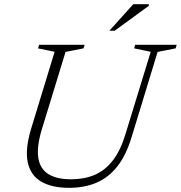

<svg xmlns="http://www.w3.org/2000/svg" viewBox="-20 -891 868 921"><path d="M180.5 -270Q156 -188.5 163.5 -135.5Q171 -82.5 210.8 -56.8Q250.5 -31 321.5 -31Q384.5 -31 434.2 -52.2Q484 -73.5 521 -121Q558 -168.5 582 -248L703 -642.5L623.5 -659L628.5 -676H827.5L822.5 -659L736 -642L612 -235.5Q585.5 -147 543 -93Q500.5 -39 442.5 -14.5Q384.5 10 311.5 10Q229 10 177.8 -19.8Q126.5 -49.5 113 -113Q99.5 -176.5 130.5 -277.5L242 -642.5L162.5 -659L167.5 -676H386L380.5 -659L294.5 -642ZM504.5 -743.5 619.5 -871H694.5L693 -862.5L530 -743.5Z"/></svg>

Font: Newsreader 16pt 16pt Light
Style: Italic
Weight: 300
Italic angle: -17°
Version: Version 1.003